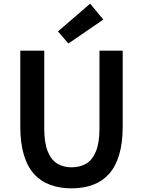

<svg xmlns="http://www.w3.org/2000/svg" viewBox="-20 -1016 780 1050"><path d="M371 14Q307 14 255 -5Q203 -24 166.5 -64Q130 -104 110.5 -169Q91 -234 91 -324V-739H222V-314Q222 -235 241 -188Q260 -141 293.5 -121Q327 -101 371 -101Q417 -101 451 -121Q485 -141 504.5 -188Q524 -235 524 -314V-739H651V-324Q651 -234 631.5 -169Q612 -104 575.5 -64Q539 -24 487.5 -5Q436 14 371 14ZM354 -778 297 -844 473 -996 545 -909Z"/></svg>

Font: Noto Sans SC SemiBold
Style: Regular
Weight: 600
Designer: Ryoko NISHIZUKA 西塚涼子 (kana, bopomofo & ideographs); Paul D. Hunt (Latin, Greek & Cyrillic); Sandoll Communications 산돌커뮤니
Foundry: Adobe
Version: Version 2.004-H2;hotconv 1.0.118;makeotfexe 2.5.65603